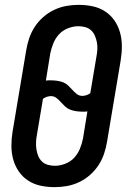

<svg xmlns="http://www.w3.org/2000/svg" viewBox="-20 -763 540 791"><path d="M205 8Q175 8 147 2Q119 -4 96 -19Q73 -34 57.5 -56.5Q42 -79 34.5 -106Q27 -133 27 -162.5Q27 -192 32 -222L88 -556Q92 -581 100.5 -606Q109 -631 123.5 -653Q138 -675 158.5 -693Q179 -711 203.5 -722.5Q228 -734 253.5 -738.5Q279 -743 304 -743Q334 -743 362 -737Q390 -731 413 -716Q436 -701 451.5 -678.5Q467 -656 474.5 -629Q482 -602 482 -572.5Q482 -543 477 -513L421 -179Q417 -154 408.5 -129Q400 -104 385.5 -82Q371 -60 350.5 -42Q330 -24 305.5 -12.5Q281 -1 255.5 3.5Q230 8 205 8ZM319 -368Q328 -368 336.5 -371Q345 -374 352 -379L377 -528Q380 -543 381 -558Q382 -573 379.5 -587Q377 -601 371.5 -614.5Q366 -628 356 -637.5Q346 -647 332 -651Q318 -655 303 -655Q282 -655 260 -646.5Q238 -638 223 -621.5Q208 -605 199.5 -584Q191 -563 187 -542L169 -431Q174 -432 179.5 -432Q185 -432 190 -432Q203 -432 216.5 -430Q230 -428 241 -423.5Q252 -419 261 -410.5Q270 -402 278 -393Q286 -384 296 -376Q306 -368 319 -368ZM206 -80Q227 -80 249 -88.5Q271 -97 286 -113.5Q301 -130 309.5 -151Q318 -172 322 -193L340 -304Q335 -303 329.5 -303Q324 -303 319 -303Q306 -303 293 -305Q280 -307 268.5 -311.5Q257 -316 248 -324.5Q239 -333 231 -342Q223 -351 213 -359Q203 -367 190 -367Q181 -367 172.5 -364Q164 -361 157 -356L132 -207Q129 -192 128.5 -177Q128 -162 130 -148Q132 -134 137.5 -120.5Q143 -107 153 -97.5Q163 -88 177 -84Q191 -80 206 -80Z"/></svg>

Font: Iosevka Curly Semibold
Style: Italic
Weight: 600
Italic angle: -9°
Monospace: yes
Designer: Belleve Invis
Foundry: Belleve Invis
Version: Version 22.1.2; ttfautohint (v1.8.4)